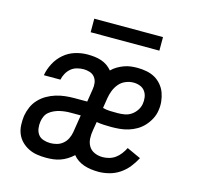

<svg xmlns="http://www.w3.org/2000/svg" viewBox="-104 -813 958 931"><g transform="rotate(15 375.0 -348.0)"><path d="M205 8Q182 8 159.5 4.5Q137 1 117 -9Q97 -19 81.5 -34.5Q66 -50 57.5 -70.5Q49 -91 48 -114.5Q47 -138 50 -161Q54 -184 63.5 -206Q73 -228 90 -246Q107 -264 128 -276Q149 -288 172 -295Q195 -302 218 -304.5Q241 -307 264 -307H328L338 -370Q341 -387 339 -403Q337 -419 327.5 -431.5Q318 -444 302.5 -449Q287 -454 271 -454Q255 -454 238 -449.5Q221 -445 208 -434Q195 -423 186.5 -407.5Q178 -392 175 -376H92V-377Q97 -407 112.5 -436.5Q128 -466 153 -487.5Q178 -509 209 -518.5Q240 -528 271 -528Q289 -528 306.5 -526Q324 -524 340.5 -518.5Q357 -513 370.5 -503.5Q384 -494 395 -481Q408 -494 423.5 -503Q439 -512 455.5 -518Q472 -524 488.5 -526Q505 -528 522 -528Q545 -528 568 -523.5Q591 -519 609.5 -508.5Q628 -498 642.5 -481Q657 -464 664.5 -443.5Q672 -423 674.5 -400Q677 -377 673 -354Q670 -333 659.5 -312.5Q649 -292 633.5 -275Q618 -258 598.5 -246.5Q579 -235 557.5 -228.5Q536 -222 514.5 -220Q493 -218 472 -218Q453 -218 434 -219Q415 -220 398 -223L391 -181Q387 -160 388 -138.5Q389 -117 399 -100Q409 -83 428 -74.5Q447 -66 469 -66Q485 -66 501.5 -70.5Q518 -75 532 -85Q546 -95 557 -109.5Q568 -124 576 -140L646 -108Q633 -83 615 -60.5Q597 -38 573 -22Q549 -6 521.5 1Q494 8 468 8Q449 8 430.5 5.5Q412 3 395.5 -2.5Q379 -8 364 -18Q349 -28 339 -41Q325 -28 309 -18Q293 -8 275.5 -2Q258 4 240.5 6Q223 8 205 8ZM485 -291Q502 -291 519.5 -294Q537 -297 552 -307Q567 -317 577.5 -332.5Q588 -348 591 -365Q594 -382 591.5 -399Q589 -416 579.5 -429Q570 -442 554.5 -448Q539 -454 522 -454Q502 -454 482.5 -446Q463 -438 449.5 -422Q436 -406 428.5 -386.5Q421 -367 418 -348L410 -297Q428 -292 447 -291.5Q466 -291 485 -291ZM207 -66Q223 -66 239.5 -70.5Q256 -75 269.5 -86.5Q283 -98 290.5 -113.5Q298 -129 301 -146L315 -234H263Q250 -234 236.5 -232.5Q223 -231 210 -228Q197 -225 183.5 -219Q170 -213 159 -204Q148 -195 142 -182Q136 -169 134 -156Q131 -138 133.5 -120.5Q136 -103 145.5 -90Q155 -77 172 -71.5Q189 -66 206 -66ZM257 -636V-704H602V-636Z"/></g></svg>

Font: Iosevka Etoile
Style: Italic
Weight: 400
Italic angle: -9°
Designer: Belleve Invis
Foundry: Belleve Invis
Version: Version 22.1.2; ttfautohint (v1.8.4)